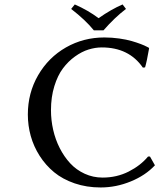

<svg xmlns="http://www.w3.org/2000/svg" viewBox="-20 -825 717 855"><path d="M639.2 -127.9H647.9L669.9 -88.9Q627.9 -43.9 562.5 -17.1Q497.1 9.8 428.2 9.8Q365.7 9.8 312.3 -8.5Q258.8 -26.9 220.9 -58.1Q183.1 -89.4 156.5 -131.1Q129.9 -172.9 116.9 -219.5Q104 -266.1 104 -314.9Q104 -411.1 149.9 -490.2Q195.8 -569.3 273.7 -613.8Q351.6 -658.2 444.8 -658.2Q478 -658.2 510.7 -653.6Q543.5 -648.9 566.2 -642.3Q588.9 -635.7 606.7 -628.9Q624.5 -622.1 633.3 -617.2L642.1 -612.8L644 -609.9Q633.8 -550.8 626 -524.9L616.2 -523.9Q554.2 -613.8 433.1 -613.8Q404.3 -613.8 374.3 -604.5Q344.2 -595.2 314 -573.5Q283.7 -551.8 260.3 -520.5Q236.8 -489.3 221.9 -440.9Q207 -392.6 207 -334Q207 -290 216.8 -246.8Q226.6 -203.6 246.1 -165.3Q265.6 -127 292.7 -97.7Q319.8 -68.4 357.2 -51.3Q394.5 -34.2 437 -34.2Q500 -34.2 553 -61Q606 -87.9 639.2 -127.9ZM397.9 -689.9Q361.3 -735.4 296.9 -785.2L313 -805.2Q372.1 -779.3 418.9 -744.1Q476.6 -784.2 525.9 -805.2L541 -785.2Q490.7 -747.1 440.9 -689.9Z"/></svg>

Font: Linear Smooth
Style: Regular
Weight: 400
Designer: Philipp H. Poll, Flanker
Foundry: Philipp H. Poll, reworked by Flanker
Version: Version 1.061 | FøM Fix